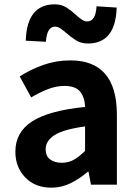

<svg xmlns="http://www.w3.org/2000/svg" viewBox="-20 -853 631 887"><path d="M217 14Q142 14 96.5 -33.5Q51 -81 51 -152Q51 -242 128 -292Q205 -342 373 -359Q372 -401 351 -428.5Q330 -456 278 -456Q239 -456 201 -441Q163 -426 124 -403L71 -500Q121 -532 180 -553Q239 -574 305 -574Q518 -574 520 -327V0H400L389 -60H386Q349 -28 307 -7Q265 14 217 14ZM265 -101Q297 -101 322 -115.5Q347 -130 373 -156V-269Q272 -255 231.5 -228.5Q191 -202 191 -164Q191 -131 212 -116Q233 -101 265 -101ZM386 -652Q354 -652 330.5 -667Q307 -682 287 -700Q273 -712 260 -721Q247 -730 234 -730Q197 -730 192 -660L99 -665Q104 -833 233 -833Q264 -833 287.5 -818Q311 -803 330 -785Q344 -772 357 -763Q370 -754 383 -754Q422 -754 426 -824L519 -818Q514 -652 386 -652Z"/></svg>

Font: Source Han Sans CN Bold
Style: Bold
Weight: 700
Designer: Ryoko NISHIZUKA 西塚涼子 (kana & ideographs); Paul D. Hunt (Latin, Greek & Cyrillic); Wenlong ZHANG 张文龙 (bopomofo); Sandoll 
Foundry: Adobe Systems Incorporated
Version: Version 1.00;May 30, 2023;FontCreator 11.5.0.2422 32-bit